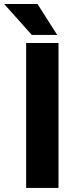

<svg xmlns="http://www.w3.org/2000/svg" viewBox="-59 -922 376 942"><path d="M228 -710.9V0H69.3V-710.9ZM125 -902.3 221.7 -750.5H97.2L-38.6 -902.3Z"/></svg>

Font: Roboto ExtraBold
Style: Regular
Weight: 800
Designer: Christian Robertson
Foundry: Google
Version: Version 3.009; 2024